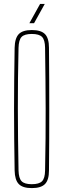

<svg xmlns="http://www.w3.org/2000/svg" viewBox="-20 -959 324 984"><path d="M143 5Q96 5 76 -16Q56 -37 55 -85Q53.5 -169.5 52.8 -246.8Q52 -324 52 -399.5Q52 -475 52.8 -552.2Q53.5 -629.5 55 -714Q56 -763 76 -784Q96 -805 143 -805Q190.5 -805 210.8 -784Q231 -763 231 -714Q232 -629.5 232.2 -552.2Q232.5 -475 232.5 -399.5Q232.5 -324 232.2 -246.8Q232 -169.5 231 -85Q231 -37 210.8 -16Q190.5 5 143 5ZM143 -15Q180.5 -15 195.5 -30.2Q210.5 -45.5 211 -85Q213 -171 213.5 -249.2Q214 -327.5 214 -403Q214 -478.5 213 -555Q212 -631.5 211 -714Q210.5 -754.5 195.5 -769.8Q180.5 -785 143 -785Q105.5 -785 90.8 -769.8Q76 -754.5 75 -714Q73 -631.5 72.2 -555Q71.5 -478.5 71.5 -403Q71.5 -327.5 72.5 -249.2Q73.5 -171 75 -85Q76 -45.5 90.8 -30.2Q105.5 -15 143 -15ZM130.5 -840 185.5 -939H209.5L154.5 -840Z"/></svg>

Font: Big Shoulders Thin
Style: Regular
Weight: 100
Designer: Patric King
Foundry: XO Type Co
Version: Version 2.002